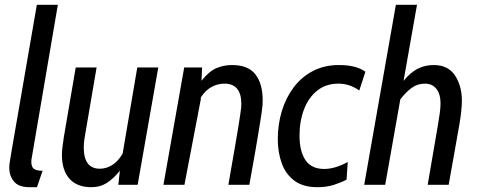

<svg xmlns="http://www.w3.org/2000/svg" viewBox="-20 -770 1990 800"><path d="M103.5 10Q57.5 10 38 -14Q18.5 -38 18.5 -71.5Q18.5 -81 20.8 -96Q23 -111 29 -145.5L133.5 -750H221L116.5 -137Q113 -115 111.8 -109.5Q110.5 -104 110.5 -97Q110.5 -74 121.8 -66.2Q133 -58.5 157.5 -58.5L134 10Z M361 10Q301 10 269.5 -25.2Q238 -60.5 238 -125Q238 -136.5 240.2 -157Q242.5 -177.5 246 -199L295.5 -489H382.5L335.5 -213.5Q333.5 -202 331.2 -186.5Q329 -171 329 -155.5Q329 -67 396 -67Q423 -67 447.8 -82.5Q472.5 -98 491 -130L552 -489H639.5L553.5 0H473L479.5 -59Q455.5 -28 426.8 -9Q398 10 361 10Z M661 0 747.5 -489H822L819.5 -433.5Q851.5 -473.5 882 -486.2Q912.5 -499 947 -499Q1014 -499 1044.2 -460.2Q1074.5 -421.5 1074.5 -351Q1074.5 -342 1073.8 -331Q1073 -320 1070 -299.8Q1067 -279.5 1061.2 -243Q1055.5 -206.5 1045.2 -147.8Q1035 -89 1019 0H931.5Q947 -88.5 957 -146.5Q967 -204.5 972.8 -239.8Q978.5 -275 981.2 -293.8Q984 -312.5 984.8 -321.5Q985.5 -330.5 985.5 -337Q985.5 -421.5 915 -421.5Q887.5 -421.5 862 -408Q836.5 -394.5 817 -364.5L816.5 -355.5L748.5 0Z M1302 10Q1243 10 1206.8 -17Q1170.5 -44 1154 -89.5Q1137.5 -135 1137.5 -190.5Q1137.5 -251.5 1154.2 -307Q1171 -362.5 1203.5 -405.8Q1236 -449 1283.5 -474Q1331 -499 1392 -499Q1465 -499 1502.5 -471L1477 -393Q1437 -421.5 1390 -421.5Q1338 -421.5 1301.8 -392.5Q1265.5 -363.5 1246.8 -314.5Q1228 -265.5 1228 -204.5Q1228 -139 1253 -102.5Q1278 -66 1331 -66Q1375.5 -66 1429 -95L1424 -21.5Q1402.5 -10 1371.8 0Q1341 10 1302 10Z M1497.5 0 1629.5 -750H1717.5L1661.5 -433Q1690.5 -468.5 1720.8 -483.8Q1751 -499 1787.5 -499Q1847 -499 1875.8 -455.5Q1904.5 -412 1904.5 -351.5Q1904.5 -310 1893 -245L1849.5 0H1762L1804 -245Q1809 -273.5 1812.2 -297.2Q1815.5 -321 1815.5 -339.5Q1815.5 -377.5 1798.5 -399.5Q1781.5 -421.5 1750 -421.5Q1719 -421.5 1694.5 -403.2Q1670 -385 1648 -356L1585 0Z"/></svg>

Font: Cabin Condensed
Style: Italic
Weight: 400
Width: 3
Italic angle: -10°
Designer: Pablo Impallari
Foundry: Pablo Impallari. http://www.impallari.com Igino Marini. http://www.ikern.com
Version: Version 3.001; ttfautohint (v1.8.3)